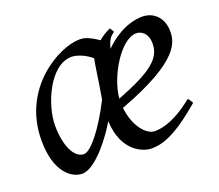

<svg xmlns="http://www.w3.org/2000/svg" viewBox="-88 -579 821 720"><g transform="rotate(-20 323.0 -218.5)"><path d="M542 -349C542 -289 495 -252 354 -197C361 -283 435 -406 497 -406C515 -406 542 -392 542 -349ZM93 -185C93 -265 151 -406 239 -406C255 -406 288 -397 317 -372V-371C313 -356 303 -278 292 -216C241 -115 186 -47 159 -47C119 -47 93 -106 93 -185ZM26 -149C26 -21 87 20 128 20C184 20 262 -89 286 -132C292 -2 379 20 403 20C444 20 496 9 609 -88C604 -94 602 -104 594 -108C562 -82 500 -37 438 -37C405 -37 363 -84 355 -160C613 -256 620 -329 620 -371C620 -414 593 -457 538 -457C517 -457 454 -451 387 -384C392 -404 398 -419 408 -429L421 -440L411 -457C393 -449 377 -439 363 -427L346 -438C330 -447 313 -457 289 -457C209 -457 26 -359 26 -149Z"/></g></svg>

Font: Temporarium
Style: Italic
Weight: 400
Italic angle: -7°
Version: Version 1.1